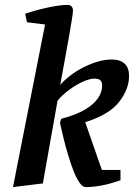

<svg xmlns="http://www.w3.org/2000/svg" viewBox="-20 -754 554 784"><path d="M33 10 164 -654 90 -663 83 -698Q131 -714 179 -724Q227 -734 255 -734Q268 -734 273 -727Q278 -720 278 -710Q278 -703 273.5 -674.5Q269 -646 261.5 -603Q254 -560 244.5 -509Q235 -458 226 -408Q239 -423 262 -441.5Q285 -460 314 -475.5Q343 -491 374.5 -501Q406 -511 436 -511Q471 -511 489 -494Q507 -477 507 -444Q507 -390 466.5 -338Q426 -286 328 -255L396 -60H472V-18Q426 -2 391.5 4Q357 10 330 10Q317 10 304 -9Q291 -28 279.5 -58Q268 -88 258 -121.5Q248 -155 240.5 -185.5Q233 -216 229 -234.5Q225 -253 225 -253L230 -269Q288 -284 324.5 -305Q361 -326 379 -351.5Q397 -377 397 -404Q397 -420 389.5 -426.5Q382 -433 366 -433Q346 -433 317.5 -420Q289 -407 261.5 -386.5Q234 -366 215 -343L155 -5Z"/></svg>

Font: Manuale SemiBold
Style: Italic
Weight: 600
Italic angle: -11°
Designer: Eduardo Tunni / Pablo Cosgaya
Foundry: Eduardo Tunni / Pablo Cosgaya
Version: Version 1.002